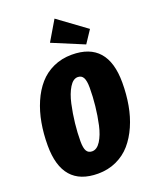

<svg xmlns="http://www.w3.org/2000/svg" viewBox="-175 -1054 932 1169"><g transform="rotate(-20 290.5 -469.0)"><path d="M326.2 -958 507.8 -825.2 454.1 -744.1 250 -829.1ZM349.1 -715.8Q581.1 -715.8 581.1 -451.2Q581.1 -375 568.8 -306.2Q556.6 -237.3 530.3 -177.5Q503.9 -117.7 466.1 -74Q428.2 -30.3 373.8 -5.1Q319.3 20 253.9 20Q22.9 20 22.9 -246.1Q22.9 -322.3 35.2 -390.9Q47.4 -459.5 73.2 -519.3Q99.1 -579.1 137 -622.6Q174.8 -666 229 -690.9Q283.2 -715.8 349.1 -715.8ZM336.9 -575.2Q306.6 -575.2 282.7 -536.1Q258.8 -497.1 245.6 -437.3Q232.4 -377.4 225.8 -316.7Q219.2 -255.9 219.2 -202.1Q219.2 -157.7 230.5 -138.9Q241.7 -120.1 266.1 -120.1Q297.4 -120.1 321.3 -157.7Q345.2 -195.3 358.2 -253.9Q371.1 -312.5 377.4 -372.6Q383.8 -432.6 383.8 -488.8Q383.8 -534.7 372.6 -554.9Q361.3 -575.2 336.9 -575.2Z"/></g></svg>

Font: Fira Sans Compressed Heavy
Style: Italic
Weight: 900
Width: 3
Italic angle: -8°
Designer: Carrois Corporate & Edenspiekermann AG
Foundry: Carrois Corporate GbR & Edenspiekermann AG
Version: Version 4.203;PS 004.203;hotconv 1.0.88;makeotf.lib2.5.64775